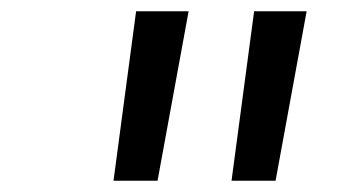

<svg xmlns="http://www.w3.org/2000/svg" viewBox="-20 -750 640 340"><path d="M181 -430H259L314 -730H221ZM390 -430H468L523 -730H430Z"/></svg>

Font: JetBrains Mono Light
Style: Italic
Weight: 336
Italic angle: -9°
Monospace: yes
Designer: Philipp Nurullin, Konstantin Bulenkov
Foundry: JetBrains
Version: Version 2.305